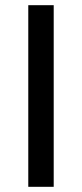

<svg xmlns="http://www.w3.org/2000/svg" viewBox="-20 -720 316 740"><path d="M89 0V-700H187V0Z"/></svg>

Font: Figtree Medium
Style: Regular
Weight: 500
Designer: Erik Kennedy
Foundry: Erik Kennedy
Version: Version 2.001; ttfautohint (v1.8.4.7-5d5b);gftools[0.9.27]